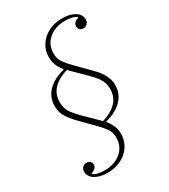

<svg xmlns="http://www.w3.org/2000/svg" viewBox="-209 -807 930 1059"><g transform="rotate(-30 256.0 -278.0)"><path d="M157 154Q108 154 77 135Q46 116 46 84Q46 67 56.5 57Q67 47 81 47Q94 47 103 54.5Q112 62 112 76Q112 90 101.5 99.5Q91 109 77 112V116Q98 134 150 134Q213 134 253.5 99.5Q294 65 294 8Q294 -25 277.5 -48.5Q261 -72 234 -99L168 -166Q136 -197 111 -231.5Q86 -266 86 -310Q86 -367 125 -406Q164 -445 229 -460V-466Q211 -488 202 -510Q193 -532 193 -559Q193 -593 206.5 -621Q220 -649 243.5 -669Q267 -689 297.5 -699.5Q328 -710 363 -710Q412 -710 443 -691Q474 -672 474 -640Q474 -623 463.5 -613Q453 -603 439 -603Q426 -603 417 -610.5Q408 -618 408 -632Q408 -646 418.5 -655.5Q429 -665 443 -668V-672Q422 -690 370 -690Q307 -690 266.5 -655.5Q226 -621 226 -564Q226 -531 242.5 -507.5Q259 -484 286 -457L352 -390Q368 -374 383 -358Q398 -342 409 -324.5Q420 -307 427 -287.5Q434 -268 434 -246Q434 -189 395 -150Q356 -111 291 -96V-90Q309 -68 318 -46Q327 -24 327 3Q327 38 313.5 65.5Q300 93 276.5 113Q253 133 222 143.5Q191 154 157 154ZM121 -315Q121 -274 142 -245.5Q163 -217 188 -193L255 -127L276 -106Q334 -123 366.5 -156.5Q399 -190 399 -241Q399 -262 393.5 -278.5Q388 -295 378.5 -309.5Q369 -324 357 -337Q345 -350 332 -363L265 -429L244 -450Q186 -433 153.5 -399.5Q121 -366 121 -315Z"/></g></svg>

Font: IBM Plex Serif ExtLt
Style: Italic
Weight: 200
Italic angle: -14°
Designer: Mike Abbink, Paul van der Laan, Pieter van Rosmalen
Foundry: Bold Monday
Version: Version 3.001